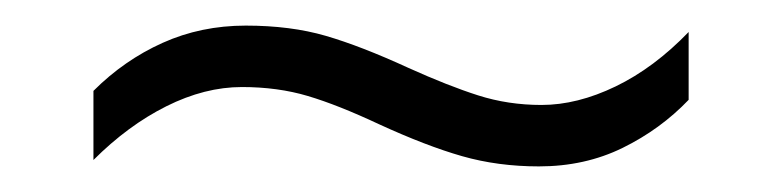

<svg xmlns="http://www.w3.org/2000/svg" viewBox="-20 -428 611 150"><path d="M276 -331Q244 -346 220.5 -353Q197 -360 169 -360Q140 -360 110 -345Q80 -330 53 -303V-357Q77 -381 107 -394.5Q137 -408 172 -408Q207 -408 234.5 -400Q262 -392 299 -375Q330 -361 353.5 -353.5Q377 -346 403 -346Q431 -346 461 -360.5Q491 -375 518 -403V-350Q496 -327 466.5 -312.5Q437 -298 401 -298Q369 -298 341 -306Q313 -314 276 -331Z"/></svg>

Font: Noto Sans Hebrew Light
Style: Regular
Weight: 300
Designer: Monotype Design Team
Foundry: Monotype Imaging Inc.
Version: Version 2.003